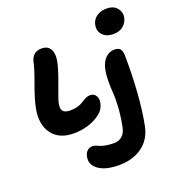

<svg xmlns="http://www.w3.org/2000/svg" viewBox="-174 -897 1170 1283"><g transform="rotate(-20 411.0 -255.0)"><path d="M716.8 -585Q666.5 -585 639.9 -614Q613.3 -643.1 622.1 -685.1Q629.4 -720.7 658.7 -741Q688 -761.2 729 -761.2Q779.3 -761.2 803.7 -731.2Q828.1 -701.2 820.8 -665Q814.9 -632.8 788.1 -608.9Q761.2 -585 716.8 -585ZM241.2 -51.8Q136.7 -51.8 87.2 -119.4Q37.6 -187 59.1 -297.9Q71.8 -360.8 106.4 -454.6Q141.1 -548.3 148.9 -588.9Q163.6 -659.2 230 -659.2Q274.9 -659.2 292.5 -626.2Q310.1 -593.3 299.8 -541Q288.6 -486.3 253.2 -392.1Q217.8 -297.9 212.9 -272.9Q206.1 -237.8 219.7 -220.9Q233.4 -204.1 271 -204.1Q296.4 -204.1 317.4 -209.2Q338.4 -214.4 352.1 -221.9Q365.7 -229.5 377.4 -237.1Q389.2 -244.6 401.4 -249.8Q413.6 -254.9 426.8 -254.9Q455.6 -254.9 468.5 -233.9Q481.4 -212.9 476.1 -184.1Q470.2 -155.3 455.1 -135.3Q439.9 -115.2 411.1 -97.2Q336.9 -51.8 241.2 -51.8ZM269 125Q273.9 99.1 289.1 85Q304.2 70.8 325.2 70.8Q336.9 70.8 350.1 75.4Q363.3 80.1 375.2 85.9Q387.2 91.8 412.8 96.4Q438.5 101.1 472.2 101.1Q506.3 101.1 529.3 80.1Q552.2 59.1 559.1 22.9Q573.7 -48.8 577.9 -114.5Q582 -180.2 578.6 -217.5Q575.2 -254.9 575.7 -300.8Q576.2 -346.7 583 -379.9Q593.8 -433.1 621.8 -459.5Q649.9 -485.8 684.1 -485.8Q711.9 -485.8 725.1 -472.2Q738.3 -458.5 738.8 -422.9Q741.7 -134.8 703.1 62Q685.1 154.3 617.7 202.6Q550.3 251 453.1 251Q356 251 306.9 214.6Q257.8 178.2 269 125Z"/></g></svg>

Font: Shantell Sans Irregular Bouncy
Style: Bold Italic
Weight: 700
Italic angle: -11.31°
Designer: Stephen Nixon, Anya Danilova, Shantell Martin
Foundry: Arrow Type
Version: Version 1.006;[9816181b4]